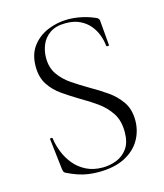

<svg xmlns="http://www.w3.org/2000/svg" viewBox="-100 -712 685 800"><g transform="rotate(-15 242.5 -312.0)"><path d="M138 -504Q138 -462 158.5 -432.5Q179 -403 211.5 -381Q244 -359 280 -338Q317 -317 351 -293.5Q385 -270 407.5 -237.5Q430 -205 430 -157Q430 -111 407.5 -72.5Q385 -34 340 -11Q295 12 227 12Q205 12 183.5 9Q162 6 139.5 -1.5Q117 -9 91 -22Q86 -25 84.5 -29.5Q83 -34 82 -41L67 -171Q66 -176 71.5 -176.5Q77 -177 78 -173Q82 -143 94 -113Q106 -83 126.5 -58Q147 -33 177.5 -17.5Q208 -2 249 -2Q280 -2 309 -13.5Q338 -25 356.5 -51Q375 -77 375 -122Q375 -171 353.5 -203.5Q332 -236 299 -259.5Q266 -283 229 -304Q194 -325 161 -348Q128 -371 107.5 -402.5Q87 -434 87 -481Q87 -533 113 -567.5Q139 -602 180.5 -619Q222 -636 267 -636Q293 -636 321.5 -630.5Q350 -625 381 -612Q389 -609 392.5 -604.5Q396 -600 396 -595L405 -489Q405 -485 399.5 -485Q394 -485 393 -489Q391 -511 382.5 -534.5Q374 -558 357.5 -578Q341 -598 315.5 -610.5Q290 -623 254 -623Q211 -623 185.5 -605Q160 -587 149 -560Q138 -533 138 -504Z"/></g></svg>

Font: Cormorant Garamond Light
Style: Regular
Weight: 300
Designer: Christian Thalmann (Catharsis Fonts)
Foundry: Catharsis Fonts
Version: Version 4.001